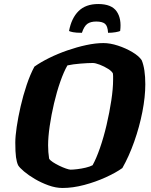

<svg xmlns="http://www.w3.org/2000/svg" viewBox="-20 -934 752 954"><path d="M291 0Q257 0 221 -13Q185 -26 153.5 -44.5Q122 -63 99.5 -82Q77 -101 70 -113Q63 -128 59.5 -153Q56 -178 56 -226Q56 -256 63 -303.5Q70 -351 82.5 -405.5Q95 -460 112.5 -512Q130 -564 151 -603Q182 -625 224.5 -646Q267 -667 314.5 -683.5Q362 -700 408.5 -710Q455 -720 494 -720Q527 -720 565.5 -707.5Q604 -695 637 -675.5Q670 -656 684 -635Q702 -592 702 -515Q702 -453 687.5 -378.5Q673 -304 647 -230.5Q621 -157 588 -99Q556 -76 505.5 -53Q455 -30 398.5 -15Q342 0 291 0ZM331 -91Q343 -91 364 -93.5Q385 -96 406 -101Q427 -106 440 -113Q458 -145 476.5 -198Q495 -251 509.5 -313Q524 -375 533 -434.5Q542 -494 542 -538Q542 -549 542 -556.5Q542 -564 541 -569Q536 -580 517 -592Q498 -604 476 -612.5Q454 -621 441 -621Q418 -621 380 -618Q342 -615 315 -609Q297 -578 279.5 -528Q262 -478 248.5 -420.5Q235 -363 227 -308Q219 -253 219 -212Q219 -178 224 -146Q228 -138 242.5 -128.5Q257 -119 274.5 -110.5Q292 -102 308 -96.5Q324 -91 331 -91ZM387 -771Q358 -771 343 -774Q328 -777 323 -780Q335 -844 370.5 -879Q406 -914 468 -914Q534 -914 559.5 -877.5Q585 -841 577 -780Q571 -777 554 -774Q537 -771 517 -771Q515 -805 501.5 -816Q488 -827 458 -827Q430 -827 414 -815.5Q398 -804 387 -771Z"/></svg>

Font: Texturina Black
Style: Italic
Weight: 900
Italic angle: -11°
Designer: Guillermo Torres Carreño
Foundry: Omnibus-Type
Version: Version 1.002; ttfautohint (v1.8.3)